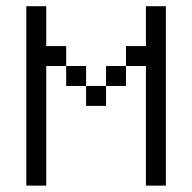

<svg xmlns="http://www.w3.org/2000/svg" viewBox="-20 -582 602 602"><path d="M437.5 -562.5H500V0H437.5V-375H375V-437.5H437.5ZM312.5 -375H375V-312.5H312.5ZM250 -312.5H312.5V-250H250ZM187.5 -375H250V-312.5H187.5ZM62.5 -562.5H125V-437.5H187.5V-375H125V0H62.5Z"/></svg>

Font: Pixel Operator
Style: Regular
Weight: 400
Designer: Jayvee Enaguas (HarvettFox96)
Version: 2016.04.25